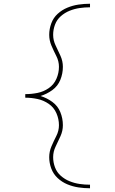

<svg xmlns="http://www.w3.org/2000/svg" viewBox="-20 -853 616 1026"><path d="M461 153V134Q433 134 405.5 130Q378 126 352 115.5Q326 105 305 86.5Q284 68 274 41.5Q264 15 264 -13Q264 -43 277.5 -70.5Q291 -98 303.5 -126Q316 -154 316 -184Q316 -220 302.5 -253.5Q289 -287 259.5 -308.5Q230 -330 196 -340Q230 -350 259.5 -371.5Q289 -393 302.5 -426.5Q316 -460 316 -496Q316 -526 303.5 -554Q291 -582 277.5 -609.5Q264 -637 264 -667Q264 -695 274 -721.5Q284 -748 305 -766.5Q326 -785 352 -795.5Q378 -806 405.5 -810Q433 -814 461 -814V-833Q430 -833 399.5 -828.5Q369 -824 340 -812Q311 -800 288 -779Q265 -758 254 -728Q243 -698 243 -667Q243 -637 255 -609Q267 -581 281 -553.5Q295 -526 295 -496Q295 -463 281.5 -432Q268 -401 240.5 -382Q213 -363 180.5 -356.5Q148 -350 115 -350V-331Q148 -331 180.5 -324Q213 -317 240.5 -298Q268 -279 281.5 -248Q295 -217 295 -184Q295 -154 281 -126.5Q267 -99 255 -71Q243 -43 243 -13Q243 18 254 47.5Q265 77 288 98.5Q311 120 340 132Q369 144 399.5 148.5Q430 153 461 153Z"/></svg>

Font: Iosevka Sparkle Thin
Style: Regular
Weight: 100
Designer: Belleve Invis
Foundry: Belleve Invis
Version: Version 4.5.0; ttfautohint (v1.8.3)